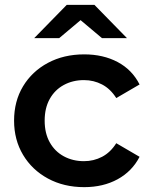

<svg xmlns="http://www.w3.org/2000/svg" viewBox="-20 -764 621 791"><path d="M327 7Q243 7 177.5 -28.5Q112 -64 75 -126Q38 -188 38 -267Q38 -347 75 -408.5Q112 -470 177.5 -505Q243 -540 327 -540Q405 -540 464.5 -508.5Q524 -477 555 -416L459 -360Q435 -398 400.5 -416Q366 -434 326 -434Q280 -434 243 -414Q206 -394 185 -356.5Q164 -319 164 -267Q164 -215 185 -177.5Q206 -140 243 -120Q280 -100 326 -100Q366 -100 400.5 -118Q435 -136 459 -174L555 -118Q524 -58 464.5 -25.5Q405 7 327 7ZM121 -607 255 -744H369L503 -607H400L312 -681L224 -607Z"/></svg>

Font: Montserrat Thin SemiBold
Style: Regular
Weight: 600
Version: Version 9.000